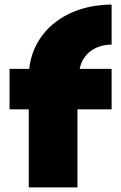

<svg xmlns="http://www.w3.org/2000/svg" viewBox="-20 -820 530 840"><path d="M105.9 0H318.8V-341.6H468.3V-518.8H328.7C340.6 -582.2 395 -624.8 468.3 -624.8V-800C270.3 -799 125.7 -685.1 107.9 -518.8H21.8V-341.6H105.9Z"/></svg>

Font: Calandify
Style: Semi Bold
Weight: 700
Designer: Brittany Allen
Foundry: Brittany Allen
Version: Version 1.0; ttfautohint (v1.8.4.7-5d5b)